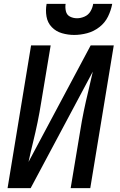

<svg xmlns="http://www.w3.org/2000/svg" viewBox="-20 -969 616 989"><path d="M19 0H138L458 -600Q447 -549 434.5 -498Q422 -447 411.5 -396Q401 -345 393 -294L344 0H445L566 -735H447L127 -135Q138 -187 150.5 -237.5Q163 -288 173.5 -339Q184 -390 192 -441L241 -735H140ZM362 -789Q395 -789 429 -798Q463 -807 492 -829.5Q521 -852 536.5 -884Q552 -916 558 -949H460Q457 -929 446 -910.5Q435 -892 415.5 -883.5Q396 -875 377 -875Q357 -875 340.5 -883.5Q324 -892 319.5 -911Q315 -930 318 -949H220Q214 -916 219.5 -884Q225 -852 246.5 -829.5Q268 -807 299 -798Q330 -789 362 -789Z"/></svg>

Font: Iosevka Sparkle Medium Oblique
Style: Regular
Weight: 500
Italic angle: -9°
Designer: Belleve Invis
Foundry: Belleve Invis
Version: Version 4.5.0; ttfautohint (v1.8.3)